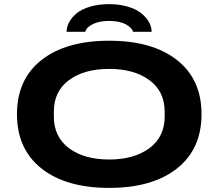

<svg xmlns="http://www.w3.org/2000/svg" viewBox="-20 -896 1056 928"><path d="M301.8 -742.2Q301.8 -766.1 314.5 -789.3Q327.1 -812.5 351.3 -832.3Q375.5 -852.1 416 -864Q456.5 -876 506.8 -876Q556.6 -876 597.2 -864Q637.7 -852.1 662.4 -832.3Q687 -812.5 700 -789.3Q712.9 -766.1 712.9 -742.2H623Q618.7 -761.2 588.4 -778.1Q558.1 -794.9 506.8 -794.9Q460 -794.9 428.5 -779.3Q397 -763.7 392.1 -742.2ZM62 -344.2Q62 -512.7 180.7 -606Q299.3 -699.2 507.8 -699.2Q716.3 -699.2 835.2 -606Q954.1 -512.7 954.1 -344.2Q954.1 -175.3 835.2 -81.5Q716.3 12.2 507.8 12.2Q299.3 12.2 180.7 -81.5Q62 -175.3 62 -344.2ZM507.8 -125Q627.9 -125 701.9 -179.7Q775.9 -234.4 775.9 -333V-356Q775.9 -454.6 701.9 -508.8Q627.9 -563 507.8 -563Q386.7 -563 313.5 -508.8Q240.2 -454.6 240.2 -356V-333Q240.2 -234.4 313.5 -179.7Q386.7 -125 507.8 -125Z"/></svg>

Font: Archivo Expanded
Style: Bold
Weight: 700
Width: 7
Designer: Hector Gatti
Foundry: Omnibus-Type
Version: Version 2.001